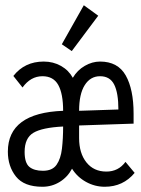

<svg xmlns="http://www.w3.org/2000/svg" viewBox="-20 -702 540 733"><path d="M142 11Q72 11 41 -28Q10 -67 10 -123Q10 -271 221 -279Q221 -344 202.5 -377.5Q184 -411 142 -411Q97 -411 66 -368L31 -412Q74 -467 147 -467Q183 -467 212.5 -450.5Q242 -434 258 -405Q275 -434 303.5 -450.5Q332 -467 362 -467Q430 -467 460 -414Q490 -361 490 -268V-230L282 -223V-175Q282 -117 310 -82Q338 -47 386 -47Q432 -47 459 -84L494 -42Q450 11 380 11Q342 11 308.5 -7.5Q275 -26 255 -58Q238 -26 208 -7.5Q178 11 142 11ZM282 -279 432 -284Q432 -347 416 -379Q400 -411 362 -411Q325 -411 303.5 -377Q282 -343 282 -279ZM144 -50Q180 -50 196 -73Q212 -96 216.5 -134.5Q221 -173 221 -219Q141 -215 107.5 -195Q74 -175 74 -122Q74 -80 92 -65Q110 -50 144 -50ZM254 -507 216 -533 300 -682 355 -642Z"/></svg>

Font: Ligconsolata
Style: Regular
Weight: 400
Monospace: yes
Designer: Raph Levien, Cyreal, Brenton Simpson
Foundry: Raph Levien, Cyreal, Google
Version: Version 3.001; ttfautohint (v1.8.2.53-6de2)